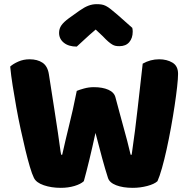

<svg xmlns="http://www.w3.org/2000/svg" viewBox="-20 -895 925 923"><path d="M349 -458Q360 -463 383.5 -469.5Q407 -476 431 -476Q473 -476 501 -463.5Q529 -451 535 -427Q546 -386 555.5 -350.5Q565 -315 574 -282.5Q583 -250 591.5 -218Q600 -186 608 -151H613Q622 -212 629 -267.5Q636 -323 642 -376.5Q648 -430 654 -482.5Q660 -535 666 -589Q703 -610 745 -610Q782 -610 809 -594Q836 -578 836 -540Q836 -518 831.5 -477.5Q827 -437 819.5 -387Q812 -337 802 -282Q792 -227 781 -177Q770 -127 758.5 -86.5Q747 -46 737 -24Q722 -10 688 -1Q654 8 618 8Q571 8 538.5 -4.5Q506 -17 499 -40Q486 -80 471 -135Q456 -190 439 -256Q425 -191 410 -129Q395 -67 383 -24Q368 -10 338 -1Q308 8 272 8Q227 8 190.5 -4.5Q154 -17 143 -40Q134 -58 123.5 -93.5Q113 -129 102 -174.5Q91 -220 79.5 -273Q68 -326 58.5 -379Q49 -432 41 -482.5Q33 -533 29 -575Q43 -588 68 -599Q93 -610 122 -610Q160 -610 184.5 -593.5Q209 -577 215 -538Q231 -436 241.5 -368Q252 -300 258.5 -256.5Q265 -213 268 -189Q271 -165 274 -151H279Q288 -191 296 -225Q304 -259 312.5 -293.5Q321 -328 330 -367.5Q339 -407 349 -458ZM440 -753Q406 -724 387 -706Q368 -688 349 -671Q310 -671 287 -689.5Q264 -708 264 -737Q264 -757 275 -773Q286 -789 312 -808L361 -843Q385 -860 404.5 -867.5Q424 -875 444 -875Q457 -875 467.5 -873.5Q478 -872 489 -866.5Q500 -861 513 -850.5Q526 -840 546 -823L616 -761Q617 -756 617.5 -752Q618 -748 618 -743Q618 -712 601.5 -692.5Q585 -673 554 -673Q544 -673 536 -674.5Q528 -676 519.5 -681Q511 -686 500 -695.5Q489 -705 474 -721Z"/></svg>

Font: Baloo Bhaijaan
Style: Regular
Weight: 400
Designer: Devika Bhansali and Ek Type
Foundry: Ek Type
Version: Version 1.443;PS 1.000;hotconv 16.6.51;makeotf.lib2.5.65220;